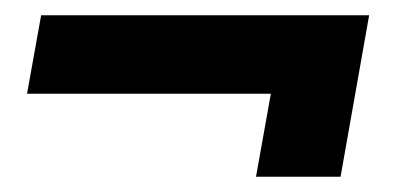

<svg xmlns="http://www.w3.org/2000/svg" viewBox="-20 -318 531 252"><path d="M316 -86H427L464.5 -298H34L15.5 -195H335.5Z"/></svg>

Font: Anybody
Style: Bold Italic
Weight: 700
Italic angle: -10°
Designer: Tyler Finck
Foundry: Etcetera Type Company
Version: Version 1.113;gftools[0.9.25]